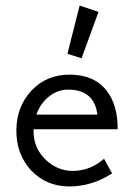

<svg xmlns="http://www.w3.org/2000/svg" viewBox="-20 -663 475 692"><path d="M267 -643 335 -620 274 -453 223 -469ZM231 -394Q318 -394 363 -338Q405 -285 404 -197H101V-193Q100 -129 146 -86Q188 -47 242 -47Q305 -47 355 -91L384 -38Q311 9 230 9Q147 9 92 -49Q38 -108 39 -195Q40 -279 93 -336Q147 -394 231 -394ZM111 -250H331Q320 -340 225 -340Q188 -340 157 -315.5Q126 -291 111 -250Z"/></svg>

Font: GFS Neohellenic Rg
Style: Regular
Weight: 400
Designer: Takis Katsoulidis and George D. Matthiopoulos
Foundry: Takis Katsoulidis and George D. Matthiopoulos
Version: Version 1.0